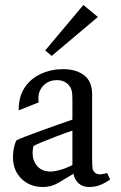

<svg xmlns="http://www.w3.org/2000/svg" viewBox="-20 -741 483 769"><path d="M152 8Q100 8 66 -25Q32 -58 32 -111Q32 -130 35.5 -148Q39 -166 46 -179Q55 -184 82.5 -194.5Q110 -205 146 -218Q182 -231 215.5 -243Q249 -255 270 -262V-339Q270 -359 268.5 -371Q267 -383 260 -394Q254 -404 241 -412Q228 -420 208 -420Q172 -420 150.5 -394.5Q129 -369 135 -331L55 -299Q54 -352 78 -389Q102 -426 143.5 -445Q185 -464 233 -464Q285 -464 317 -439.5Q349 -415 349 -363V-107Q349 -79 350.5 -67.5Q352 -56 362 -48Q372 -41 386 -43Q400 -45 409 -48L421 -22Q403 -9 382.5 -0.5Q362 8 337 8Q310 8 294 -7.5Q278 -23 274 -45Q242 -26 214 -9Q186 8 152 8ZM182 -54Q198 -54 220 -60Q242 -66 270 -80V-218Q240 -208 206.5 -195Q173 -182 147.5 -171.5Q122 -161 114 -156Q104 -112 123.5 -83Q143 -54 182 -54ZM187 -517 161 -539 314 -721 372 -673Z"/></svg>

Font: Joan
Style: Regular
Weight: 400
Designer: Paolo Biagini
Version: Version 1.001; ttfautohint (v1.8.4.7-5d5b);gftools[0.9.30]